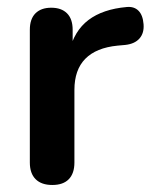

<svg xmlns="http://www.w3.org/2000/svg" viewBox="-20 -519 432 547"><path d="M129 8Q98 8 81.5 -8.5Q65 -25 65 -56V-434Q65 -465 81 -481Q97 -497 126 -497Q155 -497 171 -481Q187 -465 187 -434V-371H177Q191 -431 232 -462Q273 -493 341 -499Q362 -501 374.5 -488.5Q387 -476 389 -450Q391 -425 377.5 -409.5Q364 -394 337 -391L315 -389Q254 -383 223 -351.5Q192 -320 192 -263V-56Q192 -25 176 -8.5Q160 8 129 8Z"/></svg>

Font: Nunito
Style: Bold
Weight: 700
Designer: Vernon Adams
Foundry: Vernon Adams
Version: Version 3.602